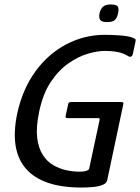

<svg xmlns="http://www.w3.org/2000/svg" viewBox="-20 -834 628 860"><path d="M460 -26Q457 -13 440 -6Q423 1 398 3.5Q373 6 345 6Q170 6 96.5 -78Q23 -162 57 -325Q81 -435 138.5 -514Q196 -593 277 -635.5Q358 -678 449 -678Q481 -678 516.5 -675.5Q552 -673 572 -666Q582 -662 585.5 -659.5Q589 -657 587 -648L576 -597Q574 -584 568 -581Q562 -578 555 -582Q533 -596 507 -601Q481 -606 450 -606Q417 -606 374 -593.5Q331 -581 287 -550.5Q243 -520 207.5 -467Q172 -414 155 -332Q141 -264 146.5 -217.5Q152 -171 171.5 -140.5Q191 -110 219 -94Q247 -78 277.5 -71.5Q308 -65 336 -65Q371 -65 379 -77L426 -296Q427 -302 425.5 -303.5Q424 -305 419 -305H283Q277 -305 275 -307Q273 -309 274 -315L285 -366Q286 -372 289 -374.5Q292 -377 298 -377H519Q530 -377 532 -374.5Q534 -372 531 -361ZM509 -775Q505 -755 495 -745Q485 -735 460 -735Q435 -735 428.5 -745Q422 -755 426 -775Q430 -793 441 -803.5Q452 -814 477 -814Q503 -814 508 -803.5Q513 -793 509 -775Z"/></svg>

Font: Glory Thin Medium
Style: Italic
Weight: 500
Italic angle: -12°
Version: Version 1.011